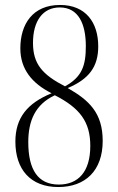

<svg xmlns="http://www.w3.org/2000/svg" viewBox="-20 -744 475 774"><path d="M215 10C324 10 394 -56 394 -176C394 -289 339 -340 253 -389C338 -425 376 -474 376 -557C376 -653 326 -724 222 -724C112 -724 62 -647 62 -549C62 -465 109 -408 188 -368C90 -328 42 -269 42 -173C42 -61 103 10 215 10ZM242 -396C151 -443 113 -486 113 -571C113 -660 153 -714 221 -714C296 -714 326 -648 326 -558C326 -480 311 -434 242 -396ZM217 0C133 0 94 -60 94 -171C94 -257 122 -323 201 -360C301 -309 344 -254 344 -156C344 -51 295 0 217 0Z"/></svg>

Font: Noto Serif Display ExtraCondensed Light
Style: Regular
Weight: 300
Width: 2
Designer: Monotype Design Team
Foundry: Monotype Imaging Inc.
Version: Version 2.009